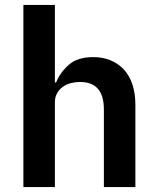

<svg xmlns="http://www.w3.org/2000/svg" viewBox="-20 -760 640 780"><path d="M75 0C75 0 203 0 203 0C203 0 203 -345 203 -345C203 -345 203 -345 203 -345C203 -359 206 -371 212 -381C217 -391 225 -400 235 -407C244 -414 255 -419 267 -422C279 -425 292 -427 305 -427C305 -427 305 -427 305 -427C370 -427 402 -390 402 -315C402 -315 402 0 402 0C402 0 530 0 530 0C530 0 530 -333 530 -333C530 -333 530 -333 530 -333C530 -396 514 -444 483 -478C451 -511 410 -528 359 -528C359 -528 359 -528 359 -528C317 -528 284 -518 261 -498C237 -477 219 -453 208 -425C208 -425 203 -425 203 -425C203 -425 203 -740 203 -740C203 -740 75 -740 75 -740C75 -740 75 0 75 0Z"/></svg>

Font: IBM Plex Mono Mod
Style: SemiBold
Weight: 500
Designer: Mike Abbink, Paul van der Laan, Pieter van Rosmalen
Foundry: Bold Monday
Version: ""